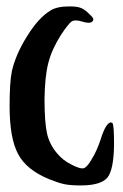

<svg xmlns="http://www.w3.org/2000/svg" viewBox="-20 -683 383 596"><path d="M136.7 -650.4Q157.2 -663.1 194.3 -663.1Q218.8 -663.1 228.5 -659.2Q239.3 -656.2 252.9 -643.6Q265.6 -631.8 268.6 -627Q271.5 -621.1 266.6 -616.2Q258.8 -608.4 234.4 -616.2Q212.9 -623 202.1 -616.2Q192.4 -609.4 168.9 -574.2Q140.6 -529.3 129.9 -487.3Q119.1 -445.3 118.2 -375Q118.2 -303.7 126 -268.6Q133.8 -234.4 157.2 -207Q174.8 -185.5 202.1 -171.9Q230.5 -157.2 241.2 -161.1Q252 -166 265.6 -190.4Q280.3 -213.9 292 -249Q309.6 -305.7 326.2 -302.7Q327.1 -301.8 329.1 -300.8Q334 -295.9 334 -233.4Q333 -156.2 313.5 -131.8Q293 -107.4 230.5 -107.4Q198.2 -107.4 179.7 -111.3Q161.1 -115.2 131.8 -127Q61.5 -156.2 36.1 -205.1Q9.8 -253.9 9.8 -353.5Q9.8 -426.8 16.6 -460.9Q28.3 -513.7 64.5 -571.3Q99.6 -627.9 136.7 -650.4Z"/></svg>

Font: CillaFHscript
Style: Medium
Weight: 400
Designer: Cecilia Bingert
Version: Version 001.000